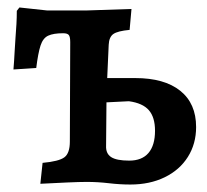

<svg xmlns="http://www.w3.org/2000/svg" viewBox="-20 -487 553 514"><path d="M329 7Q301 7 271.5 3.5Q242 0 212 0Q193 0 159.5 1.5Q126 3 88 5L94 -51Q138 -55 152.5 -66Q167 -77 167 -108L168 -374Q168 -389 164 -393.5Q160 -398 149 -398Q123 -398 109 -391.5Q95 -385 88.5 -365Q82 -345 77 -305L16 -301Q18 -325 19 -346Q20 -367 21.5 -386Q23 -405 24 -422.5Q25 -440 25 -458L32 -467L106 -459H212L332 -463L327 -407Q295 -404 283.5 -396Q272 -388 271 -367L267 -278H342Q420 -278 462.5 -244Q505 -210 505 -147Q505 -102 483 -67Q461 -32 421 -12.5Q381 7 329 7ZM326 -57Q360 -57 377.5 -77.5Q395 -98 395 -137Q395 -173 378.5 -192Q362 -211 325 -216L265 -213L264 -97Q263 -76 277.5 -66.5Q292 -57 326 -57Z"/></svg>

Font: Alegreya SemiBold
Style: Regular
Weight: 600
Designer: Juan Pablo del Peral
Foundry: Huerta Tipografica
Version: Version 2.009